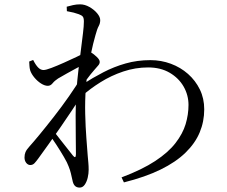

<svg xmlns="http://www.w3.org/2000/svg" viewBox="-20 -811 1040 879"><path d="M355.6 -371.6 357.1 -424.4Q404.7 -455.1 453.3 -480.2Q501.8 -505.4 555.1 -520.5Q608.4 -535.7 668.6 -535.7Q717.6 -535.7 762.1 -519.2Q806.6 -502.7 840.8 -472.5Q874.9 -442.4 895 -401.3Q915 -360.3 915 -310.5Q915 -254.6 894.2 -204.8Q873.5 -155.1 829.2 -112Q784.9 -68.8 715.1 -34.7Q645.3 -0.5 547.3 24L536.5 1.1Q630.6 -34.4 690.5 -73.8Q750.4 -113.2 783.5 -156.1Q816.7 -199 829.9 -242.9Q843 -286.8 843 -330.5Q843 -375.3 820.8 -414.4Q798.5 -453.5 756.9 -477.9Q715.2 -502.3 658.1 -502.3Q600.1 -502.3 544.5 -483.7Q488.9 -465.1 440.7 -434.9Q392.4 -404.8 355.6 -371.6ZM246 -451.7Q230.2 -441.5 220.8 -429.8Q211.4 -418.1 198.9 -418.1Q184.8 -418.1 168.1 -428.6Q151.4 -439.2 137.6 -455.7Q123.9 -472.2 118.4 -488.1Q115.2 -499.5 114.8 -509.8Q114.3 -520 113.7 -529.3L131.8 -536.5Q143.4 -513.3 154.7 -501.9Q165.9 -490.4 179.3 -490.4Q190 -490.4 216 -500.3Q242 -510.2 272.6 -523.9Q303.3 -537.6 329.6 -550.1Q355.9 -562.7 366.2 -568.7Q376 -574.1 382.1 -574.7Q388.2 -575.3 397.2 -570.7Q409.5 -563.4 423 -550.5Q436.5 -537.6 436.5 -527.8Q436.7 -519.2 429.5 -511.2Q422.3 -503.1 412.7 -491.9Q404.6 -483 395 -470.9Q385.3 -458.8 375.5 -445.3Q365.6 -431.7 356.4 -419.1L360.2 -477.1Q365 -485.1 369.5 -497.3Q374 -509.5 377.3 -522.1Q354.8 -511.9 331.2 -499.4Q307.6 -486.9 285.8 -474.5Q263.9 -462.1 246 -451.7ZM202.2 -199.1 218.1 -220.6Q233.8 -200.2 252.8 -176Q271.9 -151.7 288.7 -130.5Q305.5 -109.2 314 -98.5Q327.2 -82.2 327.6 -104.9Q327.8 -134.9 326.9 -181.3Q326.1 -227.7 326.3 -282.5Q326.5 -337.2 329.5 -389.4Q333.3 -442.3 339.2 -491.7Q345.1 -541.2 350.6 -584Q356 -626.9 360 -659.7Q364 -692.4 364 -712.3Q364 -729.1 358.9 -735.1Q353.8 -741.2 340.6 -746Q330.6 -749.8 317.1 -753.3Q303.7 -756.7 286.2 -759.8L285.4 -780.3Q298.9 -784.2 314.4 -787.6Q329.9 -791.1 346.8 -791.1Q368.1 -791.1 389.5 -779Q410.8 -766.9 424.8 -750.2Q438.8 -733.5 438.8 -718.8Q438.8 -704.1 431.8 -691.4Q424.7 -678.7 416.7 -648.8Q412.7 -634.9 406.4 -610Q400.2 -585.1 393.4 -552Q386.6 -518.9 381.1 -481.7Q375.6 -444.5 373 -407.9Q368.6 -349.1 370.1 -288.9Q371.6 -228.8 375.4 -179.3Q379.2 -129.8 381.4 -100.2Q383.1 -80.8 384.5 -65.5Q385.9 -50.2 385.9 -33.6Q385.9 -16.5 381.6 2.2Q377.3 20.9 368 34.4Q358.7 47.8 344.6 47.8Q330.6 47.8 322.7 39.5Q314.8 31.3 311.6 13.8Q307.6 -4.3 304.2 -18.5Q300.8 -32.7 293.9 -49.8Q288.7 -65 272.7 -92.3Q256.7 -119.7 237.6 -149Q218.5 -178.3 202.2 -199.1ZM354.3 -460 352.4 -372.4Q333.2 -341.4 307.9 -303.6Q282.6 -265.8 255.8 -226.8Q229 -187.8 202.9 -151.4Q176.8 -115 155 -84.9Q146.1 -72.6 138.2 -64.1Q130.3 -55.7 119.2 -55.5Q108.1 -55.3 100.1 -65.3Q92.2 -75.3 92.2 -90.1Q92.2 -104.2 96.8 -114.9Q101.3 -125.5 115 -140.7Q131.2 -158.5 161.4 -195.1Q191.6 -231.7 227.1 -277.2Q262.7 -322.7 296.2 -370.7Q329.6 -418.6 354.3 -460Z"/></svg>

Font: Early Summer Mincho VF
Style: Regular
Weight: 250
Designer: GuiWonder
Version: Version 1.002